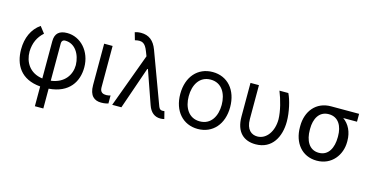

<svg xmlns="http://www.w3.org/2000/svg" viewBox="-89 -1185 3572 1838"><g transform="rotate(15 1697.5 -266.0)"><path d="M319.6 8.5V204.5H403.4V8.2C604.4 -7.5 680.4 -136 680.4 -277C680.4 -434.7 572.4 -552.6 438.9 -552.6C362.2 -552.6 319.6 -518.5 319.6 -440.3V-70.7C190 -87.7 134.9 -186.4 134.9 -288.4C137.8 -375 167.6 -437.5 224.4 -488.6L174.7 -552.6C92.3 -495.7 51.1 -400.6 51.1 -288.4C51.1 -136.7 123.6 -7.5 319.6 8.5ZM403.4 -70.7V-443.2C403.4 -461.6 414.8 -477.3 438.9 -477.3C535.5 -477.3 593.8 -384.9 596.6 -277C596.6 -182.9 538 -87.4 403.4 -70.7Z M805.4 -545.5V-134.9C805.4 -29.8 855.1 7.1 921.9 7.1C956 7.1 978.7 1.4 992.9 -2.8V-82.4C985.8 -79.5 965.9 -75.3 951.7 -75.3C921.9 -75.3 889.2 -83.8 889.2 -134.9V-545.5Z M1508.5 7.5C1521 7.8 1534.4 6 1548.3 2.8L1529.8 -71C1525.6 -71 1515.6 -69.6 1509.9 -69.6C1481.5 -69.6 1474.1 -92.3 1467.3 -110.8L1281.2 -613.6C1250.4 -697.1 1198.9 -737.2 1120.7 -737.2C1092.3 -737.2 1068.2 -731.2 1059.7 -727.3L1081 -653.4C1150.6 -670.1 1181.1 -654.8 1210.2 -579.5L1228 -533.7L1031.2 0H1122.2L1267 -419H1273.1L1387.8 -90.9C1410.9 -24.1 1453.5 7.5 1508.5 7.5Z M1880.7 11.4C2028.4 11.4 2127.8 -100.9 2127.8 -269.9C2127.8 -440.3 2028.4 -552.6 1880.7 -552.6C1733 -552.6 1633.5 -440.3 1633.5 -269.9C1633.5 -100.9 1733 11.4 1880.7 11.4ZM1717.3 -269.9C1717.3 -379.3 1768.5 -477.3 1880.7 -477.3C1992.9 -477.3 2044 -379.3 2044 -269.9C2044 -160.5 1992.9 -63.9 1880.7 -63.9C1768.5 -63.9 1717.3 -160.5 1717.3 -269.9Z M2255.7 -545.5V-211.6C2255.7 -58.2 2336.6 9.9 2453.1 9.9C2617.9 9.9 2687.5 -127.8 2687.5 -277C2687.5 -372.2 2660.5 -485.8 2630.7 -545.5H2542.6C2575.3 -464.5 2603.7 -358 2605.1 -277C2605.1 -159.1 2541.2 -66.8 2450.3 -66.8C2393.5 -66.8 2339.5 -103.7 2339.5 -210.2V-545.5Z M2822.4 -269.9V-258.5C2822.4 -106.5 2910.5 9.9 3059.7 9.9C3208.8 9.9 3295.5 -110.8 3295.5 -238.6V-248.6C3295.5 -336.6 3260.3 -407.7 3200.3 -450.3H3336.6V-528.4H3058.2C2910.5 -528.4 2822.4 -416.2 2822.4 -269.9ZM2920.5 -258.5V-269.9C2920.5 -366.5 2961.6 -450.3 3058.2 -450.3C3156.2 -450.3 3197.4 -366.5 3197.4 -269.9V-258.5C3197.4 -156.2 3156.2 -68.2 3059.7 -68.2C2961.6 -68.2 2920.5 -156.2 2920.5 -258.5Z"/></g></svg>

Font: Margiela Sans
Style: Regular
Weight: 400
Designer: Stefan Endress, Andreas Faust
Version: Version 1.100;FEAKit 1.0